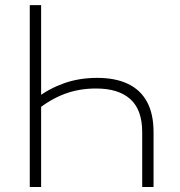

<svg xmlns="http://www.w3.org/2000/svg" viewBox="-20 -748 719 768"><path d="M368.7 -436.5Q441.4 -436.5 491.7 -412.6Q542 -388.7 568.1 -340.6Q594.2 -292.5 594.2 -219.7V0H548.8V-219.7Q548.8 -308.6 501.5 -351.3Q454.1 -394 364.3 -394Q294.9 -394 236.6 -371.6Q178.2 -349.1 127.9 -307.6V-356.9Q176.8 -394 237.1 -415.3Q297.4 -436.5 368.7 -436.5ZM144.5 -727.5V0H99.1V-727.5Z"/></svg>

Font: Inter 18pt ExtraLight
Style: Regular
Weight: 250
Designer: Rasmus Andersson
Foundry: rsms
Version: Version 4.001;git-66647c0bb